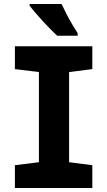

<svg xmlns="http://www.w3.org/2000/svg" viewBox="-20 -947 540 967"><path d="M55 0V-115L176 -130V-584L55 -599V-714H445V-599L328 -584V-130L445 -115V0ZM268 -767Q255 -779 235.5 -798.5Q216 -818 195.5 -840.5Q175 -863 157 -884Q139 -905 129 -918V-927H290Q299 -907 314 -878Q329 -849 345 -822Q361 -795 371 -780V-767Z"/></svg>

Font: Noto Sans Mono ExtraCondensed Black
Style: Regular
Weight: 900
Width: 2
Designer: Monotype Design Team
Foundry: Monotype Imaging Inc.
Version: Version 2.014